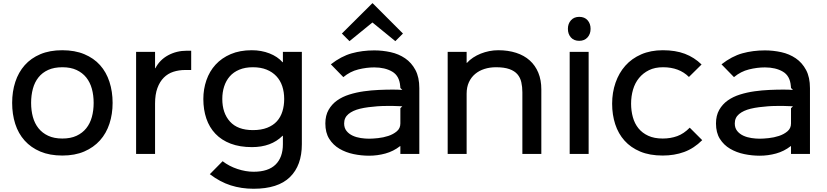

<svg xmlns="http://www.w3.org/2000/svg" viewBox="-20 -950 5104 1185"><path d="M675 -315Q675 -246 655.5 -186.5Q636 -127 597 -83.5Q558 -40 500 -15Q442 10 365 10Q287 10 229 -14.5Q171 -39 132 -82.5Q93 -126 74 -185.5Q55 -245 55 -315Q55 -385 74.5 -444.5Q94 -504 132.5 -547.5Q171 -591 229 -615.5Q287 -640 364 -640Q442 -640 500.5 -615.5Q559 -591 597.5 -548Q636 -505 655.5 -445Q675 -385 675 -315ZM558 -315Q558 -362 547 -402Q536 -442 512.5 -471.5Q489 -501 452.5 -518Q416 -535 365 -535Q314 -535 277.5 -518.5Q241 -502 217.5 -472.5Q194 -443 183 -402.5Q172 -362 172 -315Q172 -268 183 -228Q194 -188 217.5 -158.5Q241 -129 277.5 -112Q314 -95 365 -95Q416 -95 452.5 -112Q489 -129 512.5 -158.5Q536 -188 547 -228Q558 -268 558 -315Z M1160 -518H1123Q1084 -518 1050 -507Q1016 -496 991 -471Q966 -446 951.5 -406.5Q937 -367 937 -311V0H820V-630H937V-529H939Q966 -581 1018 -609Q1070 -637 1133 -637H1160Z M1843 -630V-60Q1843 71 1769.5 143Q1696 215 1545 215Q1470 215 1404 194Q1338 173 1275 125L1354 45Q1394 76 1445.5 93Q1497 110 1545 110Q1636 110 1681 65.5Q1726 21 1726 -60V-112H1724Q1654 -42 1535 -42Q1460 -42 1403.5 -63.5Q1347 -85 1309.5 -124.5Q1272 -164 1253.5 -218.5Q1235 -273 1235 -339Q1235 -400 1254 -455Q1273 -510 1310.5 -551Q1348 -592 1404 -616Q1460 -640 1534 -640Q1593 -640 1643 -620.5Q1693 -601 1724 -566H1726V-630ZM1734 -339Q1734 -382 1722 -418Q1710 -454 1685.5 -480Q1661 -506 1625 -520.5Q1589 -535 1541 -535Q1493 -535 1457 -520Q1421 -505 1398 -478.5Q1375 -452 1363.5 -416.5Q1352 -381 1352 -339Q1352 -252 1399.5 -199.5Q1447 -147 1541 -147Q1592 -147 1629 -161.5Q1666 -176 1689 -201.5Q1712 -227 1723 -262.5Q1734 -298 1734 -339Z M2467 -743 2420 -696 2279 -811 2277 -810 2137 -696 2090 -743 2278 -930H2280ZM2568 -406V0H2451V-48H2449Q2408 -16 2358.5 -2.5Q2309 11 2258 11Q2210 11 2162 1Q2114 -9 2075 -32Q2036 -55 2012 -93Q1988 -131 1988 -188Q1988 -237 2008 -272Q2028 -307 2060.5 -330Q2093 -353 2136 -366.5Q2179 -380 2225.5 -386.5Q2272 -393 2318 -395Q2364 -397 2404 -397Q2416 -397 2435 -396.5Q2454 -396 2463 -395L2451 -407Q2450 -409 2450.5 -413.5Q2451 -418 2450 -419Q2445 -482 2400.5 -508Q2356 -534 2290 -534Q2242 -534 2191.5 -521.5Q2141 -509 2099 -474L2022 -553Q2086 -603 2151 -621Q2216 -639 2290 -639Q2341 -639 2391 -628Q2441 -617 2480.5 -590Q2520 -563 2544 -518Q2568 -473 2568 -406ZM2463 -294Q2455 -294 2437.5 -295Q2420 -296 2409 -296Q2387 -296 2361.5 -296Q2336 -296 2309 -294Q2282 -292 2254.5 -288.5Q2227 -285 2202 -279Q2157 -268 2130.5 -246Q2104 -224 2104 -188Q2104 -160 2119 -141.5Q2134 -123 2157 -112.5Q2180 -102 2207 -98Q2234 -94 2258 -94Q2280 -94 2313 -97.5Q2346 -101 2376.5 -111Q2407 -121 2429 -139.5Q2451 -158 2451 -188V-282Z M3321 -398V0H3204V-380Q3204 -414 3197.5 -442.5Q3191 -471 3173.5 -491.5Q3156 -512 3124 -523.5Q3092 -535 3041 -535Q3003 -535 2970 -524.5Q2937 -514 2912.5 -493.5Q2888 -473 2874 -442.5Q2860 -412 2860 -372V0H2743V-630H2860V-562H2862Q2878 -580 2900 -594.5Q2922 -609 2947 -619Q2972 -629 2999.5 -634.5Q3027 -640 3055 -640Q3116 -640 3165.5 -624Q3215 -608 3249.5 -577Q3284 -546 3302.5 -501Q3321 -456 3321 -398Z M3625 -772Q3625 -740 3606 -719Q3587 -698 3555 -698Q3522 -698 3503.5 -719Q3485 -740 3485 -772Q3485 -804 3504 -825Q3523 -846 3555 -846Q3588 -846 3606.5 -825Q3625 -804 3625 -772ZM3613 0H3496V-630H3613Z M4314 -85Q4263 -34 4202.5 -12Q4142 10 4070 10Q3990 10 3931.5 -14.5Q3873 -39 3834.5 -82Q3796 -125 3777 -183.5Q3758 -242 3758 -310Q3758 -379 3779 -439.5Q3800 -500 3839.5 -544.5Q3879 -589 3937.5 -614.5Q3996 -640 4071 -640Q4149 -640 4207 -618Q4265 -596 4310 -552L4232 -475Q4172 -535 4072 -535Q4022 -535 3985.5 -517Q3949 -499 3924 -468.5Q3899 -438 3887 -397Q3875 -356 3875 -310Q3875 -266 3886 -226.5Q3897 -187 3920.5 -158Q3944 -129 3981 -112Q4018 -95 4070 -95Q4119 -95 4160 -110Q4201 -125 4237 -162Z M4979 -406V0H4862V-48H4860Q4819 -16 4769.5 -2.5Q4720 11 4669 11Q4621 11 4573 1Q4525 -9 4486 -32Q4447 -55 4423 -93Q4399 -131 4399 -188Q4399 -237 4419 -272Q4439 -307 4471.5 -330Q4504 -353 4547 -366.5Q4590 -380 4636.5 -386.5Q4683 -393 4729 -395Q4775 -397 4815 -397Q4827 -397 4846 -396.5Q4865 -396 4874 -395L4862 -407Q4861 -409 4861.5 -413.5Q4862 -418 4861 -419Q4856 -482 4811.5 -508Q4767 -534 4701 -534Q4653 -534 4602.5 -521.5Q4552 -509 4510 -474L4433 -553Q4497 -603 4562 -621Q4627 -639 4701 -639Q4752 -639 4802 -628Q4852 -617 4891.5 -590Q4931 -563 4955 -518Q4979 -473 4979 -406ZM4874 -294Q4866 -294 4848.5 -295Q4831 -296 4820 -296Q4798 -296 4772.5 -296Q4747 -296 4720 -294Q4693 -292 4665.5 -288.5Q4638 -285 4613 -279Q4568 -268 4541.5 -246Q4515 -224 4515 -188Q4515 -160 4530 -141.5Q4545 -123 4568 -112.5Q4591 -102 4618 -98Q4645 -94 4669 -94Q4691 -94 4724 -97.5Q4757 -101 4787.5 -111Q4818 -121 4840 -139.5Q4862 -158 4862 -188V-282Z"/></svg>

Font: Sinkin Sans 500 Medium
Style: 500 Medium
Weight: 500
Designer: Keith Bates
Foundry: K-Type
Version: Sinkin Sans (version 1.0)  by Keith Bates   •   © 2014   www